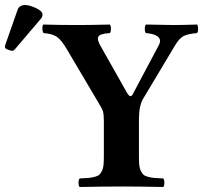

<svg xmlns="http://www.w3.org/2000/svg" viewBox="-56 -745 811 767"><path d="M499 -122.1Q499 -100.6 500.2 -86.7Q501.5 -72.8 506.6 -62.5Q511.7 -52.2 517.1 -47.1Q522.5 -42 535.6 -38.6Q548.8 -35.2 560.8 -34.2Q572.8 -33.2 596.2 -32.2Q600.6 -27.8 600.6 -15.1Q600.6 -2.4 596.2 2Q496.6 0 437 0Q359.9 0 262.2 2Q257.8 -2.4 257.8 -15.1Q257.8 -27.8 262.2 -32.2Q285.6 -33.2 297.6 -34.2Q309.6 -35.2 322.5 -38.6Q335.4 -42 340.8 -47.1Q346.2 -52.2 351.3 -62.5Q356.4 -72.8 357.7 -86.7Q358.9 -100.6 358.9 -122.1V-258.8Q358.9 -286.6 355.7 -298.6Q352.5 -310.5 338.9 -332L211.9 -546.9Q188.5 -586.9 170.2 -598.6Q151.9 -610.4 118.2 -612.8Q113.8 -617.2 113.3 -629.9Q112.8 -642.6 117.2 -647Q176.8 -645 258.8 -645Q302.7 -645 382.8 -647Q387.2 -642.6 387.2 -629.9Q387.2 -617.2 382.8 -612.8Q342.8 -610.8 336.7 -598.1Q330.6 -585.4 348.1 -557.1L452.1 -373Q460 -360.8 464.8 -360.8Q470.7 -360.8 475.1 -370.1L578.1 -564Q589.8 -585.4 575.4 -597.9Q561 -610.4 526.9 -612.8Q522.5 -617.2 522.5 -629.9Q522.5 -642.6 526.9 -647Q606.9 -645 638.2 -645Q671.4 -645 731 -647Q735.4 -642.6 735.4 -629.9Q735.4 -617.2 731 -612.8Q694.8 -609.9 677.7 -601.1Q660.6 -592.3 644 -564.9L516.1 -351.1Q499 -322.8 499 -268.1ZM43 -725.1Q61 -725.1 87.4 -712.9Q113.8 -700.7 113.8 -687Q113.8 -677.7 108.9 -671.9L4.9 -549.8Q-1 -542 -5.9 -542Q-12.7 -542 -24.4 -546.6Q-36.1 -551.3 -36.1 -556.2Q-36.1 -562 -35.2 -564.9L15.1 -708Q18.1 -715.8 26.1 -720.5Q34.2 -725.1 43 -725.1Z"/></svg>

Font: Common Serif
Style: Bold
Weight: 700
Designer: Philipp H. Poll, Khaled Hosny
Foundry: Stefan Peev, Context Ltd.
Version: Version 1.026